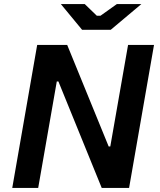

<svg xmlns="http://www.w3.org/2000/svg" viewBox="-20 -920 782 940"><path d="M40 0H167L258 -521H266L478 0H612L734 -700H607L520 -203H512L309 -700H162ZM382 -774H522L672 -900H552L472 -843H454L395 -900H278Z"/></svg>

Font: Fixel Display SemiBold
Style: Italic
Weight: 600
Italic angle: -10°
Designer: AlfaBravo + MacPaw
Foundry: Kyrylo Tkachov, Marchela Mozhyna, Serhii Makarenko, Maria Weinstein, Zakhar Kryvoshyya
Version: Version 1.210;Glyphs 3.2 (3217)